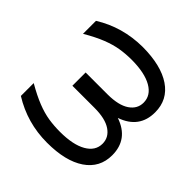

<svg xmlns="http://www.w3.org/2000/svg" viewBox="-111 -769 1001 1001"><g transform="rotate(-45 390.0 -268.0)"><path d="M113.3 -545.9H208Q173.8 -486.8 155.8 -440.9Q137.7 -395 131.3 -354.2Q125 -313.5 125 -269.5Q125 -173.8 155.3 -121.1Q185.5 -68.4 238.3 -68.4Q284.7 -68.4 312.7 -109.6Q340.8 -150.9 340.8 -230.5V-393.6H438.5V-230.5Q439 -150.9 467 -109.6Q495.1 -68.4 541 -68.4Q594.2 -68.4 624.5 -121.1Q654.8 -173.8 655.3 -269.5Q655.3 -313.5 648.7 -354.2Q642.1 -395 624 -440.9Q606 -486.8 571.3 -545.9H667Q742.2 -425.3 743.2 -277.3Q742.7 -141.1 691.7 -65.7Q640.6 9.8 547.9 9.8Q430.2 9.8 389.6 -107.4Q349.6 9.8 231.4 9.8Q139.6 9.8 88.4 -65.7Q37.1 -141.1 37.1 -277.3Q37.1 -423.8 113.3 -545.9Z"/></g></svg>

Font: Inter Display
Style: Regular
Weight: 400
Designer: Rasmus Andersson
Foundry: rsms
Version: Version 4.000;git-37864ae